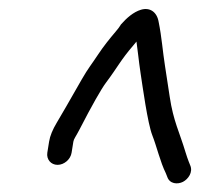

<svg xmlns="http://www.w3.org/2000/svg" viewBox="-20 -660 453 435"><path d="M142.2 -314 146.2 -339C147.2 -345.5 151.8 -350.4 159.7 -365.8C188.9 -422.5 209.7 -458.8 219.9 -472.4C248.2 -510.2 252.5 -522.8 282.6 -557.8C285.2 -560.9 286.4 -562.3 289.2 -565.8C292.7 -541.7 294 -524.1 298.4 -494.8C302.9 -465.7 314.3 -381 325.1 -353.4C335 -328.3 343.1 -292.8 355.7 -267.5L359 -259.2C364.4 -243.2 382.3 -241.8 394.5 -248C406.5 -254.2 417.7 -270 411 -285.3L407.5 -294.1C405.3 -299.7 403 -306.4 400.6 -314.2C386.4 -361.8 372.9 -384.8 364.5 -440.8C359.7 -472.7 356.2 -496 353.8 -510.8C348.7 -542.7 346.4 -576.3 339.5 -610C335.7 -633.5 318.9 -643.9 299.3 -637.9C282.3 -632.8 266.7 -619 254.7 -605.3L253.7 -604.2L253 -602.9C251 -599.5 247.3 -594.4 241.9 -588.2C228.8 -572.8 214.8 -555.5 202.3 -536.6C188.8 -516 179.3 -504.8 165.6 -480.8C136.5 -429.7 117.5 -396.8 108.8 -382.4C99.4 -366.7 93.3 -352.4 91.2 -339L87.2 -314C84.9 -299 95.3 -286.5 110.4 -286.5C125.4 -286.5 139.9 -299 142.2 -314Z"/></svg>

Font: MewTooHand
Style: BdIta
Weight: 400
Designer: Mew Too, Robert Jablonski
Version: Version 0.77